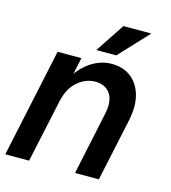

<svg xmlns="http://www.w3.org/2000/svg" viewBox="-121 -815 806 904"><g transform="rotate(15 282.5 -363.5)"><path d="M-12 0 101 -530H217L179 -352L139 -307Q155 -380 188.5 -432.5Q222 -485 267.5 -513Q313 -541 363 -541Q435 -541 476 -493.5Q517 -446 517 -372Q517 -358 515 -342Q513 -326 511 -313L444 0H328L393 -307Q395 -318 396.5 -328Q398 -338 398 -347Q398 -392 374 -416Q350 -440 309 -440Q263 -440 223.5 -406Q184 -372 170 -307L104 0ZM275 -585 369 -727H505L372 -585Z"/></g></svg>

Font: Radio Canada Big Medium
Style: Italic
Weight: 500
Italic angle: -12°
Designer: Étienne Aubert Bonn
Foundry: Coppers and Brasses
Version: Version 1.001